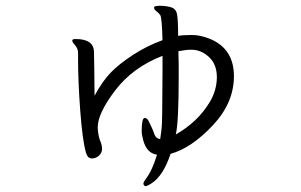

<svg xmlns="http://www.w3.org/2000/svg" viewBox="-20 -562 1040 664"><path d="M640 -390Q624 -390 597 -385Q598 -363 598 -340V-295Q598 -139 588 -97Q664 -140 706 -210Q729 -249 730 -293V-295Q730 -339 703 -364.5Q676 -390 642 -390ZM470 -109Q470 -153 480 -154H481Q489 -154 494.5 -142.5Q500 -131 504.5 -121.5Q509 -112 514 -97.5Q519 -83 534 -81Q534 -83 537.5 -106.5Q541 -130 541 -181L542 -314V-369Q439 -329 378.5 -249.5Q318 -170 318 -122V-118Q320 -90 326.5 -75Q333 -60 333 -47Q333 -34 322.5 -24Q312 -14 297.5 -14Q283 -14 277 -35Q265 -78 257.5 -179Q250 -280 250 -356V-378Q250 -394 240 -405Q230 -416 230 -421V-423Q231 -427 242 -427Q305 -427 305 -381Q305 -375 306 -328Q307 -281 307 -231Q334 -281 363 -311Q392 -341 440.5 -372.5Q489 -404 542 -423Q540 -502 534 -510Q528 -518 520.5 -523.5Q513 -529 513 -535V-537Q514 -542 533.5 -542Q553 -542 571 -537Q589 -532 592.5 -511.5Q596 -491 596 -438Q614 -441 644 -441Q674 -441 710 -426Q789 -391 789 -298.5Q789 -206 715.5 -128Q642 -50 570 -30Q544 47 504 72Q489 82 482 82Q476 78 476 73Q476 68 484 57Q506 29 523 -27Q487 -32 475 -78Q470 -97 470 -109Z"/></svg>

Font: LXGW WenKai Lite
Style: Regular
Weight: 400
Designer: LXGW / Fontworks Inc.
Foundry: LXGW / Fontworks Inc.
Version: Version 1.511; March 25, 2025